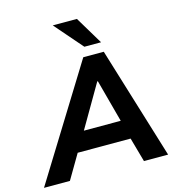

<svg xmlns="http://www.w3.org/2000/svg" viewBox="-183 -1053 1075 1167"><g transform="rotate(-15 354.0 -470.0)"><path d="M-51 0 385 -705H514L730 0H578L535 -153H202L112 0ZM429 -541 273 -273H505L433 -541ZM408 -765 256 -940H408L513 -765Z"/></g></svg>

Font: Mulish ExtraBold
Style: Italic
Weight: 800
Italic angle: -9°
Designer: Vernon Adams
Foundry: Vernon Adams
Version: Version 3.603; ttfautohint (v1.8.3)